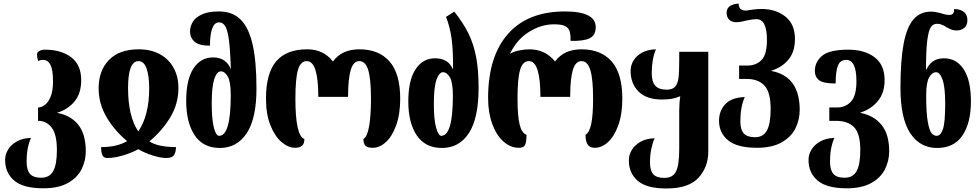

<svg xmlns="http://www.w3.org/2000/svg" viewBox="-20 -830 5545 1090"><path d="M9 78Q9 47 26 19Q43 -9 76.5 -27.5Q110 -46 156 -47Q131 8 131 87Q131 135 150 157Q169 179 214 179Q261 179 282 141.5Q303 104 303 22Q303 -68 273 -106Q243 -144 198 -144H196V-220H197Q214 -220 233.5 -233.5Q253 -247 267 -280Q281 -313 281 -369Q281 -433 266.5 -461.5Q252 -490 225 -490Q207 -490 197 -483Q190 -505 190 -520Q190 -533 203 -540.5Q216 -548 235 -548Q327 -548 384 -505Q441 -462 441 -375Q441 -300 403.5 -254.5Q366 -209 305 -190V-189Q382 -175 424.5 -121.5Q467 -68 467 29Q467 82 443.5 130Q420 178 366 208.5Q312 239 226 239Q112 239 60.5 195Q9 151 9 78Z M554 5Q645 5 702 -29Q632 -86 586 -163Q540 -240 540 -330Q540 -429 598.5 -489.5Q657 -550 768 -550Q837 -550 888 -522Q939 -494 966 -444Q993 -394 993 -330Q993 -241 947 -164.5Q901 -88 828 -27Q879 5 979 5Q979 32 968.5 49.5Q958 67 923 67Q893 67 848 53Q803 39 765 17Q725 39 676 53Q627 67 590 67Q567 67 560.5 49.5Q554 32 554 5ZM827 -330Q827 -397 812.5 -440Q798 -483 766 -483Q707 -483 707 -330Q707 -170 765 -84Q827 -174 827 -330Z M1037 -257Q1037 -378 1078 -441Q1119 -504 1189 -504Q1230 -504 1255 -485Q1280 -466 1291 -437Q1287 -541 1280.5 -596Q1274 -651 1261 -677Q1248 -703 1223 -703Q1198 -703 1185 -669Q1172 -635 1172 -571Q1112 -570 1085.5 -592.5Q1059 -615 1059 -652Q1059 -674 1068.5 -694.5Q1078 -715 1096 -730Q1118 -747 1148 -756Q1178 -765 1224 -765Q1298 -765 1344.5 -720.5Q1391 -676 1413.5 -580Q1436 -484 1436 -327Q1436 -157 1380.5 -73.5Q1325 10 1228 10Q1133 10 1085 -62.5Q1037 -135 1037 -257ZM1290 -289Q1290 -366 1273 -395.5Q1256 -425 1234 -425Q1211 -425 1196.5 -381Q1182 -337 1182 -244Q1182 -153 1194 -106Q1206 -59 1224 -59Q1290 -59 1290 -289Z M1490 -270Q1490 -414 1548 -482Q1606 -550 1724 -550Q1817 -550 1870 -481Q1897 -517 1934 -533.5Q1971 -550 2021 -550Q2131 -550 2191.5 -481Q2252 -412 2252 -270Q2252 -182 2229 -118.5Q2206 -55 2170.5 -23Q2135 9 2096 9Q2066 9 2054.5 -3Q2043 -15 2043 -41Q2065 -53 2075.5 -113.5Q2086 -174 2086 -270Q2086 -381 2070.5 -432Q2055 -483 2020 -483Q1986 -483 1971 -432.5Q1956 -382 1956 -280H1787Q1787 -380 1771 -431.5Q1755 -483 1721 -483Q1686 -483 1671.5 -433Q1657 -383 1657 -270Q1657 -58 1708 -41Q1708 -14 1694.5 -2.5Q1681 9 1655 9Q1617 9 1579 -23Q1541 -55 1515.5 -118Q1490 -181 1490 -270Z M2298 -254Q2298 -374 2339 -436.5Q2380 -499 2450 -499Q2525 -499 2551 -437H2552Q2553 -550 2543 -616Q2533 -682 2512 -734L2559 -764Q2610 -700 2639.5 -640Q2669 -580 2683 -506.5Q2697 -433 2697 -332Q2697 -159 2642 -74.5Q2587 10 2489 10Q2394 10 2346 -61.5Q2298 -133 2298 -254ZM2551 -287Q2551 -362 2534 -391Q2517 -420 2495 -420Q2473 -420 2458 -377.5Q2443 -335 2443 -241Q2443 -150 2456 -104.5Q2469 -59 2485 -59Q2551 -59 2551 -287Z M2751 -273Q2751 -509 2863.5 -637Q2976 -765 3187 -765Q3362 -765 3362 -676Q3362 -630 3328 -613Q3294 -596 3219 -598Q3220 -636 3212.5 -655.5Q3205 -675 3185 -683.5Q3165 -692 3125 -692Q3052 -692 2982.5 -648.5Q2913 -605 2875 -524Q2892 -536 2925 -543Q2958 -550 2984 -550Q3076 -550 3131 -481Q3158 -517 3195 -533.5Q3232 -550 3282 -550Q3392 -550 3452.5 -481Q3513 -412 3513 -270Q3513 -182 3490 -118.5Q3467 -55 3431.5 -23Q3396 9 3357 9Q3328 9 3316 -9.5Q3304 -28 3304 -65Q3326 -77 3336.5 -127Q3347 -177 3347 -270Q3347 -381 3331.5 -432Q3316 -483 3281 -483Q3247 -483 3232 -432.5Q3217 -382 3217 -280H3048Q3048 -380 3032 -431.5Q3016 -483 2982 -483Q2947 -483 2932.5 -433Q2918 -383 2918 -270Q2918 -172 2930 -123Q2942 -74 2969 -65Q2969 -24 2961 -7.5Q2953 9 2926 9Q2878 9 2838 -26.5Q2798 -62 2774.5 -126.5Q2751 -191 2751 -273Z M3550 80Q3550 49 3567 21Q3584 -7 3617 -25.5Q3650 -44 3696 -45Q3685 -21 3677.5 15.5Q3670 52 3670 92Q3670 138 3688.5 159Q3707 180 3752 180Q3800 180 3818 143Q3836 106 3836 18V-202Q3836 -246 3842 -282H3836Q3801 -265 3737 -265Q3651 -265 3605.5 -310Q3560 -355 3560 -428Q3560 -459 3576.5 -486.5Q3593 -514 3625.5 -531.5Q3658 -549 3704 -550Q3680 -495 3680 -415Q3680 -366 3700 -343.5Q3720 -321 3765 -321Q3797 -321 3812 -337Q3827 -353 3831.5 -385.5Q3836 -418 3836 -482V-536H4001V31Q4001 118 3945.5 179Q3890 240 3763 240Q3651 240 3600.5 196.5Q3550 153 3550 80Z M4062 -144Q4062 -201 4098 -239Q4134 -277 4208 -279Q4183 -222 4183 -141Q4183 -94 4202.5 -72.5Q4222 -51 4267 -51Q4313 -51 4334 -89.5Q4355 -128 4355 -212Q4355 -306 4320 -344Q4285 -382 4217 -382H4176V-458H4224Q4273 -458 4303.5 -489.5Q4334 -521 4334 -603Q4334 -721 4275 -721Q4252 -721 4215 -713Q4183 -704 4159 -704Q4134 -704 4119.5 -718.5Q4105 -733 4105 -758Q4105 -804 4173 -810Q4174 -789 4184 -779.5Q4194 -770 4214 -770Q4221 -770 4236 -773Q4241 -774 4261.5 -776.5Q4282 -779 4305 -779Q4384 -779 4438.5 -736Q4493 -693 4493 -609Q4493 -536 4456.5 -492Q4420 -448 4360 -429V-427Q4520 -396 4520 -206Q4520 -151 4496.5 -102.5Q4473 -54 4418.5 -22.5Q4364 9 4278 9Q4165 9 4113.5 -33.5Q4062 -76 4062 -144Z M4570 78Q4570 47 4587 19Q4604 -9 4637.5 -27.5Q4671 -46 4717 -47Q4692 8 4692 87Q4692 135 4711 157Q4730 179 4775 179Q4822 179 4843 141.5Q4864 104 4864 22Q4864 -71 4829 -107.5Q4794 -144 4725 -144H4688V-220H4733Q4780 -220 4811 -253Q4842 -286 4842 -369Q4842 -490 4784 -490Q4750 -490 4737 -457.5Q4724 -425 4724 -356Q4655 -356 4630.5 -374.5Q4606 -393 4606 -428Q4606 -478 4647 -513Q4688 -548 4796 -548Q4888 -548 4945 -505Q5002 -462 5002 -375Q5002 -302 4963.5 -256Q4925 -210 4865 -191V-189Q4942 -174 4985 -120.5Q5028 -67 5028 29Q5028 82 5004.5 130Q4981 178 4927 208.5Q4873 239 4787 239Q4673 239 4621.5 195Q4570 151 4570 78Z M5092 -332Q5092 -484 5109.5 -579Q5127 -674 5165 -719Q5203 -764 5266 -764Q5286 -764 5318 -756Q5351 -745 5370 -745Q5382 -745 5389.5 -752Q5397 -759 5397 -779Q5472 -776 5472 -715Q5472 -685 5453.5 -671Q5435 -657 5411 -657Q5395 -657 5381.5 -662Q5368 -667 5351 -677Q5324 -695 5300 -695Q5278 -695 5265 -677Q5252 -659 5244.5 -603Q5237 -547 5237 -436H5240Q5252 -464 5276.5 -481.5Q5301 -499 5339 -499Q5410 -499 5451 -436.5Q5492 -374 5492 -254Q5492 -132 5444 -61Q5396 10 5300 10Q5202 10 5147 -74.5Q5092 -159 5092 -332ZM5346 -241Q5346 -335 5331 -377.5Q5316 -420 5294 -420Q5272 -420 5255 -391Q5238 -362 5238 -287Q5238 -189 5247 -139Q5256 -89 5268.5 -74Q5281 -59 5298 -59Q5320 -59 5333 -96.5Q5346 -134 5346 -241Z"/></svg>

Font: Noto Serif Georgian Black Cond
Style: Regular
Weight: 900
Width: 3
Designer: Monotype Design team
Foundry: Monotype Imaging Inc.
Version: Version 1.000